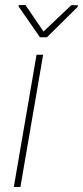

<svg xmlns="http://www.w3.org/2000/svg" viewBox="-20 -747 331 767"><path d="M61.5 0H35.2L126 -528.3H152.3ZM153.8 -621.1 264.6 -726.1H291L290.5 -719.7L167.5 -598.1H139.6L54.2 -721.2L54.7 -726.6L81.5 -727.1Z"/></svg>

Font: Roboto Thin
Style: Italic
Weight: 250
Italic angle: -12°
Designer: Google
Version: Version 2.134; 2016